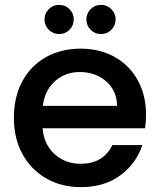

<svg xmlns="http://www.w3.org/2000/svg" viewBox="-20 -760 657 789"><path d="M580 -289Q580 -258 576 -233H155Q160 -167 204 -127Q248 -87 312 -87Q404 -87 442 -164H565Q540 -88 474.5 -39.5Q409 9 312 9Q233 9 170.5 -26.5Q108 -62 72.5 -126.5Q37 -191 37 -276Q37 -361 71.5 -425.5Q106 -490 168.5 -525Q231 -560 312 -560Q390 -560 451 -526Q512 -492 546 -430.5Q580 -369 580 -289ZM461 -325Q460 -388 416 -426Q372 -464 307 -464Q248 -464 206 -426.5Q164 -389 156 -325ZM223 -620Q198 -620 180.5 -637.5Q163 -655 163 -680Q163 -705 180.5 -722.5Q198 -740 223 -740Q248 -740 265.5 -722.5Q283 -705 283 -680Q283 -655 265.5 -637.5Q248 -620 223 -620ZM395 -620Q370 -620 352.5 -637.5Q335 -655 335 -680Q335 -705 352.5 -722.5Q370 -740 395 -740Q420 -740 437.5 -722.5Q455 -705 455 -680Q455 -655 437.5 -637.5Q420 -620 395 -620Z"/></svg>

Font: A Bank Premium Med
Style: Regular
Weight: 500
Designer: Ninad Kale (Devanagari), Jonny Pinhorn (Latin), Htun Naung (Myanmar)
Foundry: Indian Type Foundry
Version: 4.004